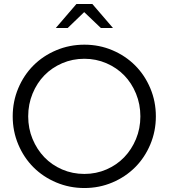

<svg xmlns="http://www.w3.org/2000/svg" viewBox="-20 -936 849 967"><path d="M765 -350Q765 -275 737 -208.5Q709 -142 660.5 -93.5Q612 -45 546 -17Q480 11 405 11Q330 11 263.5 -17Q197 -45 148.5 -93.5Q100 -142 72 -208.5Q44 -275 44 -350Q44 -425 72 -491.5Q100 -558 148.5 -606.5Q197 -655 263.5 -683Q330 -711 405 -711Q480 -711 546 -683Q612 -655 660.5 -606.5Q709 -558 737 -491.5Q765 -425 765 -350ZM687 -350Q687 -411 665 -464.5Q643 -518 605.5 -556.5Q568 -595 516 -617.5Q464 -640 405 -640Q345 -640 293 -617.5Q241 -595 203.5 -556.5Q166 -518 144 -464.5Q122 -411 122 -350Q122 -289 144 -236Q166 -183 203.5 -144Q241 -105 293 -82.5Q345 -60 405 -60Q464 -60 516 -82.5Q568 -105 605.5 -144Q643 -183 665 -236Q687 -289 687 -350ZM488 -795 404 -875 321 -795H261L365 -916H445L549 -795Z"/></svg>

Font: Red Hat Display
Style: Regular
Weight: 400
Designer: Pentagram / MCKL
Foundry: Pentagram / MCKL
Version: Version 1.003; Red Hat Display